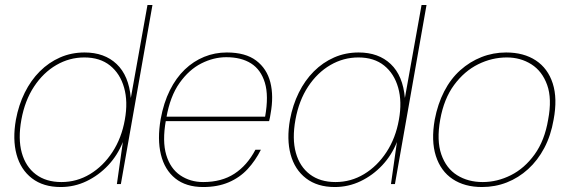

<svg xmlns="http://www.w3.org/2000/svg" viewBox="-20 -740 2291 772"><path d="M224 12Q154 12 108.5 -23Q63 -58 46.5 -119Q30 -180 44 -259Q55 -318 79.5 -367.5Q104 -417 140 -453Q176 -489 221.5 -509Q267 -529 320 -529Q400 -529 449 -482.5Q498 -436 506 -346L573 -720H593L466 0H450L474 -169Q453 -116 415 -75.5Q377 -35 328 -11.5Q279 12 224 12ZM227 -8Q289 -8 342 -40Q395 -72 432 -128.5Q469 -185 482 -259Q495 -331 479 -387.5Q463 -444 422.5 -476.5Q382 -509 319 -509Q259 -509 206.5 -478.5Q154 -448 117 -392Q80 -336 66 -259Q52 -182 67.5 -126Q83 -70 124 -39Q165 -8 227 -8Z M797 12Q728 12 685 -22.5Q642 -57 627 -118.5Q612 -180 626 -261Q638 -327 663 -377Q688 -427 723 -460.5Q758 -494 801 -511.5Q844 -529 892 -529Q967 -529 1010 -496.5Q1053 -464 1067 -409Q1081 -354 1068 -283Q1067 -274 1065.5 -268Q1064 -262 1062 -253H636L639 -271H1046Q1061 -355 1045 -407.5Q1029 -460 989.5 -485Q950 -510 890 -510Q839 -510 789.5 -485Q740 -460 702 -406.5Q664 -353 649 -267L647 -256Q632 -172 648.5 -117Q665 -62 705 -35Q745 -8 797 -8Q871 -8 922.5 -41.5Q974 -75 1007 -138H1029Q1007 -94 975.5 -60Q944 -26 899.5 -7Q855 12 797 12Z M1326 12Q1256 12 1210.5 -23Q1165 -58 1148.5 -119Q1132 -180 1146 -259Q1157 -318 1181.5 -367.5Q1206 -417 1242 -453Q1278 -489 1323.5 -509Q1369 -529 1422 -529Q1502 -529 1551 -482.5Q1600 -436 1608 -346L1675 -720H1695L1568 0H1552L1576 -169Q1555 -116 1517 -75.5Q1479 -35 1430 -11.5Q1381 12 1326 12ZM1329 -8Q1391 -8 1444 -40Q1497 -72 1534 -128.5Q1571 -185 1584 -259Q1597 -331 1581 -387.5Q1565 -444 1524.5 -476.5Q1484 -509 1421 -509Q1361 -509 1308.5 -478.5Q1256 -448 1219 -392Q1182 -336 1168 -259Q1154 -182 1169.5 -126Q1185 -70 1226 -39Q1267 -8 1329 -8Z M1918 12Q1848 12 1800 -20Q1752 -52 1732.5 -113Q1713 -174 1728 -259Q1740 -322 1766 -372.5Q1792 -423 1830.5 -457.5Q1869 -492 1916 -510.5Q1963 -529 2015 -529Q2086 -529 2134.5 -497Q2183 -465 2202.5 -404.5Q2222 -344 2206 -259Q2195 -195 2168.5 -145Q2142 -95 2103.5 -60Q2065 -25 2018 -6.5Q1971 12 1918 12ZM1921 -8Q1979 -8 2034 -35.5Q2089 -63 2129.5 -119Q2170 -175 2184 -259Q2200 -343 2180 -398.5Q2160 -454 2116.5 -481.5Q2073 -509 2018 -509Q1958 -509 1902.5 -481.5Q1847 -454 1806 -398.5Q1765 -343 1750 -259Q1735 -175 1754.5 -119Q1774 -63 1818 -35.5Q1862 -8 1921 -8Z"/></svg>

Font: DM Sans 11pt Thin
Style: Italic
Weight: 250
Italic angle: -10°
Version: Version 4.004;gftools[0.9.30]